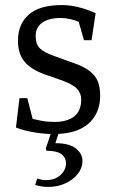

<svg xmlns="http://www.w3.org/2000/svg" viewBox="-20 -520 460 759"><path d="M191 10Q158 10 117 3.5Q76 -3 43 -16L57 -132H88L109 -50Q125 -46 146.5 -42Q168 -38 196 -38Q245 -38 273 -59.5Q301 -81 301 -127Q301 -152 283.5 -170Q266 -188 217 -205L154 -227Q100 -247 75.5 -278Q51 -309 51 -359Q51 -425 94 -462.5Q137 -500 224 -500Q257 -500 291 -491.5Q325 -483 358 -468L342 -361H312L291 -434Q278 -440 257.5 -444.5Q237 -449 221 -449Q173 -449 147 -430.5Q121 -412 121 -378Q121 -345 137.5 -329Q154 -313 193 -299L265 -273Q310 -258 334 -239.5Q358 -221 367 -197.5Q376 -174 376 -142Q376 -72 329.5 -31Q283 10 191 10ZM171 219Q158 219 145 217Q132 215 119 211L127 186Q137 189 145 190.5Q153 192 162 192Q197 192 219 172Q241 152 241 124Q241 104 223.5 90Q206 76 164 76L161 67L186 -7H216L199 46Q254 46 280 67Q306 88 306 116Q306 144 287.5 167.5Q269 191 238 205Q207 219 171 219Z"/></svg>

Font: Manuale
Style: Regular
Weight: 400
Designer: Eduardo Tunni / Pablo Cosgaya
Foundry: Eduardo Tunni / Pablo Cosgaya
Version: Version 1.002